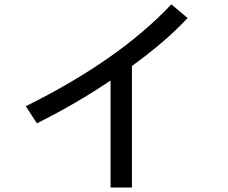

<svg xmlns="http://www.w3.org/2000/svg" viewBox="-20 -801 1040 876"><path d="M835.9 -718.8Q738.3 -613.3 582 -500V54.7H484.4V-433.6Q328.1 -328.1 148.4 -238.3L97.7 -316.4Q523.4 -527.3 761.7 -781.2Z"/></svg>

Font: WenQuanYi Micro Hei
Style: Regular
Weight: 400
Foundry: Ascender Corporation
Version: Version 0.2.0-beta